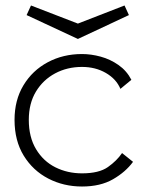

<svg xmlns="http://www.w3.org/2000/svg" viewBox="-20 -674 533 700"><path d="M279 6Q212 6 156 -23Q100 -52 66.5 -106.5Q33 -161 33 -237Q33 -309 65.5 -363Q98 -417 154 -447Q210 -477 279 -477Q312 -477 347 -467.5Q382 -458 412 -437Q442 -416 459 -383L419 -350Q404 -386 366 -408Q328 -430 279 -430Q225 -430 181 -406.5Q137 -383 111 -340Q85 -297 85 -237Q85 -174 111.5 -130Q138 -86 182 -64Q226 -42 279 -42Q341 -42 373.5 -65Q406 -88 425 -116L465 -84Q438 -47 392 -20.5Q346 6 279 6ZM264 -532 77 -619 93 -654 264 -588 434 -654 450 -619Z"/></svg>

Font: Lil Grotesk Light
Style: Regular
Weight: 300
Designer: Bastien Sozeau
Foundry: NBR — Bastien Sozeau
Version: Version 3.003; ttfautohint (v1.8.4.7-5d5b);gftools[0.9.33]